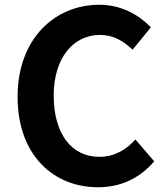

<svg xmlns="http://www.w3.org/2000/svg" viewBox="-20 -774 696 808"><path d="M392 14C489 14 568 -24 629 -95L550 -187C511 -144 462 -114 398 -114C281 -114 206 -211 206 -372C206 -531 289 -627 401 -627C457 -627 500 -601 538 -565L615 -659C567 -709 493 -754 398 -754C211 -754 54 -611 54 -367C54 -120 206 14 392 14Z"/></svg>

Font: Noto Sans TC
Style: Bold
Weight: 700
Designer: Ryoko NISHIZUKA 西塚涼子 (kana, bopomofo & ideographs); Paul D. Hunt (Latin, Greek & Cyrillic); Sandoll Communications 산돌커뮤니
Foundry: Adobe
Version: Version 2.004;hotconv 1.0.118;makeotfexe 2.5.65603